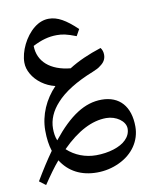

<svg xmlns="http://www.w3.org/2000/svg" viewBox="-91 -750 835 985"><g transform="rotate(-10 326.5 -258.0)"><path d="M69 161C100 115 127 77 153 47C192 109 255 143 338 143C380 143 419 134 455 117C528 83 572 19 572 -55C572 -160 518 -221 425 -221C337 -221 256 -169 165 -55C157 -74 154 -95 154 -118C154 -164 173 -208 210 -248C250 -293 316 -334 404 -369C424 -377 438 -384 447 -392C466 -405 478 -422 478 -446C478 -460 474 -473 466 -483C401 -462 344 -437 297 -407C193 -417 131 -471 130 -553C175 -576 213 -587 256 -587C285 -587 307 -583 356 -564L375 -598C317 -653 275 -677 230 -677C204 -677 178 -668 153 -648C103 -608 68 -535 68 -477C68 -456 74 -436 85 -417C108 -376 153 -343 204 -331C148 -273 113 -196 113 -115C113 -73 118 -38 128 -7C98 35 68 82 36 136ZM349 55C293 55 240 35 199 -3C280 -84 357 -124 432 -124C483 -124 531 -91 531 -52C531 -30 522 -11 506 5C476 36 414 55 349 55Z"/></g></svg>

Font: Noto Naskh Arabic UI Medium
Style: Regular
Weight: 500
Designer: Monotype Design Team, David Williams, Mohamad Dakak and Nizar Qandah
Foundry: Monotype Imaging Inc.
Version: Version 2.014